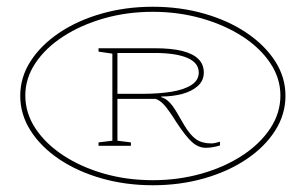

<svg xmlns="http://www.w3.org/2000/svg" viewBox="-20 -743 906 569"><path d="M433 -194Q352 -194 280.5 -214.5Q209 -235 155 -271.5Q101 -308 70.5 -356Q40 -404 40 -459Q40 -514 70.5 -561.5Q101 -609 155 -645.5Q209 -682 280.5 -702.5Q352 -723 433 -723Q514 -723 585.5 -702.5Q657 -682 711 -645.5Q765 -609 795.5 -561.5Q826 -514 826 -459Q826 -404 795.5 -356Q765 -308 711 -271.5Q657 -235 585.5 -214.5Q514 -194 433 -194ZM433 -209Q509 -209 577.5 -228.5Q646 -248 698.5 -282.5Q751 -317 781 -362.5Q811 -408 811 -460Q811 -511 781 -556Q751 -601 698.5 -635Q646 -669 577.5 -688.5Q509 -708 433 -708Q356 -708 288 -688.5Q220 -669 167.5 -635Q115 -601 85 -556Q55 -511 55 -460Q55 -408 85 -362.5Q115 -317 167.5 -282.5Q220 -248 288 -228.5Q356 -209 433 -209ZM590 -305Q568 -305 549 -322Q530 -339 502 -382Q480 -417 467 -431.5Q454 -446 441 -450H328V-326L368 -321V-311H272V-321L313 -326V-584L272 -590V-600H439Q488 -600 520 -592Q552 -584 568 -568Q584 -552 584 -528Q584 -504 566 -488Q548 -472 519.5 -464.5Q491 -457 458 -457V-455Q472 -451 484 -438Q496 -425 512 -396L526 -372Q544 -342 561.5 -330Q579 -318 606 -318Q612 -318 618.5 -319.5Q625 -321 632 -323V-312Q619 -308 609 -306.5Q599 -305 590 -305ZM403 -465Q450 -465 487.5 -471Q525 -477 547 -491Q569 -505 569 -528Q569 -557 535 -571.5Q501 -586 439 -586H328V-465Z"/></svg>

Font: Kalnia Expanded Thin
Style: Regular
Weight: 250
Width: 7
Designer: Frida Medrano
Foundry: Frida Medrano
Version: Version 1.105